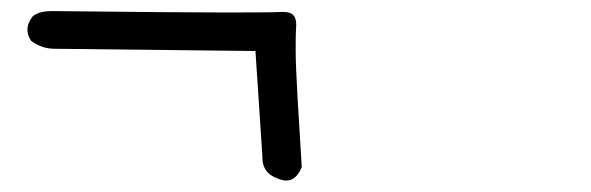

<svg xmlns="http://www.w3.org/2000/svg" viewBox="-20 -521 1040 338"><path d="M503.9 -347.7Q500.5 -405.8 500.5 -432.9Q500.5 -460 501 -467.5Q501.5 -475.1 501.5 -477.5Q501.5 -489.3 496.1 -494.6Q490.7 -500 479 -500Q477.1 -500 475.1 -500Q461.9 -499 380.1 -499Q298.3 -499 71.3 -501.5Q52.7 -501.5 42.5 -495.6Q39.6 -494.1 37.6 -492.2Q28.3 -480.5 28.3 -468.8Q28.3 -459 34.7 -449.2Q53.2 -435.1 77.1 -435.1Q78.6 -435.1 80.1 -435.1L429.7 -431.2L441.9 -246.1Q441.9 -244.6 441.9 -243.7Q441.9 -220.2 461.4 -210Q475.1 -203.1 484.4 -203.1Q493.7 -203.1 501 -210.4Q507.3 -216.8 511.2 -227.1Z"/></svg>

Font: Bakudai
Style: Light
Weight: 300
Version: Version 1.48